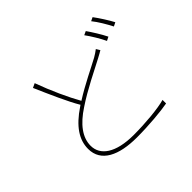

<svg xmlns="http://www.w3.org/2000/svg" viewBox="-169 -1051 1337 1337"><g transform="rotate(-45 500.0 -382.5)"><path d="M769 -753 741 -740C769 -702 806 -641 825 -600L853 -614C831 -659 794 -717 769 -753ZM871 -788 844 -775C874 -738 907 -682 930 -637L958 -651C938 -690 898 -752 871 -788ZM261 -748 229 -733C278 -621 335 -491 380 -416L370 -409C253 -331 200 -251 200 -161C200 -33 321 23 497 23C617 23 743 11 808 -1V-36C741 -17 609 -5 494 -5C317 -5 228 -70 228 -164C228 -246 284 -320 387 -387C491 -457 620 -518 693 -557C715 -569 733 -578 747 -587L730 -615C714 -602 699 -593 679 -581C617 -547 505 -495 404 -431C359 -510 303 -632 261 -748Z"/></g></svg>

Font: Harano Aji Gothic K1 ExtraLight
Style: Regular
Weight: 250
Foundry: Masamichi Hosoda
Version: HaranoAjiGothicK1-ExtraLight version 20230610;ttx 4.39.4